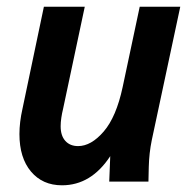

<svg xmlns="http://www.w3.org/2000/svg" viewBox="-20 -542 575 573"><path d="M38 -142Q38 -177 47 -217L111 -522H233L168 -216Q165 -204 163 -190.5Q161 -177 161 -165Q161 -137 175 -121.5Q189 -106 213 -106Q252 -106 289.5 -149.5Q327 -193 346 -282L397 -522H518L433 -124Q425 -85 424 -44L423 0H306L309 -76Q252 11 165 11Q107 11 72.5 -30Q38 -71 38 -142Z"/></svg>

Font: Radio Canada Condensed SemiBold
Style: Italic
Weight: 600
Width: 3
Italic angle: -12°
Designer: Charles Daoud, Etienne Aubert Bonn, Alexandre Saumier Demers, Jacques Le Bailly
Foundry: Radio-Canada
Version: Version 2.104; ttfautohint (v1.8.4.7-5d5b);gftools[0.9.28.de